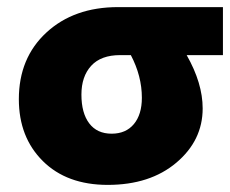

<svg xmlns="http://www.w3.org/2000/svg" viewBox="-20 -510 647 540"><path d="M550 -205Q550 -115 476 -52.5Q402 10 283 10Q168 10 100.5 -57Q33 -124 33 -231Q33 -347 110.5 -418.5Q188 -490 312 -490H607V-355H505Q550 -276 550 -205ZM294 -134Q334 -134 356.5 -161Q379 -188 379 -235Q379 -296 348 -355H318Q264 -355 236.5 -325Q209 -295 209 -244Q209 -192 231 -163Q253 -134 294 -134Z"/></svg>

Font: Cantarell Extra Bold
Style: Regular
Weight: 800
Designer: Dave Crossland, Nikolaus Waxweiler, Florian Fecher, Jacques Le Bailly, Eben Sorkin, Alexei Vanyashin, Alexios Zavras, Em
Version: Version 0.303